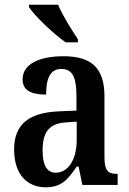

<svg xmlns="http://www.w3.org/2000/svg" viewBox="-20 -786 550 816"><path d="M259 -606H311V-619C286 -657 245 -721 227 -766H103V-756C125 -721 207 -642 259 -606ZM174 10C242 10 268 -23 306 -78H314L330 0H480V-47H477C437 -47 424 -63 424 -118V-376C424 -501 365 -547 249 -547C150 -547 76 -515 76 -449C76 -404 109 -384 176 -384C176 -449 191 -493 241 -493C294 -493 305 -447 305 -373V-316L234 -313C104 -308 40 -259 40 -151C40 -41 99 10 174 10ZM216 -52C178 -52 161 -87 161 -146C161 -222 186 -262 263 -266L306 -269V-191C306 -109 271 -52 216 -52Z"/></svg>

Font: Noto Serif Armenian Condensed SemiBold
Style: Regular
Weight: 600
Width: 3
Designer: Monotype Design Team
Foundry: Monotype Imaging Inc.
Version: Version 2.008